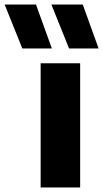

<svg xmlns="http://www.w3.org/2000/svg" viewBox="-130 -828 455 848"><path d="M49.5 0V-548.5H224V0ZM175 -614 97 -808H235.5L305.5 -614ZM-31.5 -614 -109.5 -808H29L99 -614Z"/></svg>

Font: Encode Sans Semi Condensed ExtraBold
Style: Regular
Weight: 800
Width: 4
Designer: Multiple Designers
Foundry: Impallari Type
Version: Version 3.000; ttfautohint (v1.8.3) -l 8 -r 50 -G 200 -x 14 